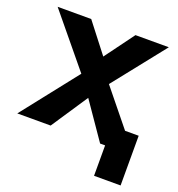

<svg xmlns="http://www.w3.org/2000/svg" viewBox="-128 -567 738 795"><g transform="rotate(20 241.0 -169.0)"><path d="M-14 0 179 -245 -8 -472H140L240 -343L335 -472H482L301 -244Q325 -214 430 -85H490V134H373V0H351L240 -161L133 0Z"/></g></svg>

Font: Coval
Style: Heavy
Weight: 900
Foundry: Context Ltd
Version: Version 001.000